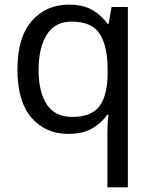

<svg xmlns="http://www.w3.org/2000/svg" viewBox="-20 -659 655 826"><path d="M442 -82Q442 -100 443 -124Q444 -148 447 -165H441Q418 -131 377.5 -107Q337 -83 273 -83Q176 -83 115.5 -152.5Q55 -222 55 -360Q55 -498 116.5 -568.5Q178 -639 276 -639Q339 -639 379 -615Q419 -591 443 -556H447L460 -629H530V147H442ZM290 -156Q373 -156 407.5 -201.5Q442 -247 443 -341V-359Q443 -461 409 -513.5Q375 -566 288 -566Q216 -566 181 -509.5Q146 -453 146 -358Q146 -263 181.5 -209.5Q217 -156 290 -156Z"/></svg>

Font: Noto Sans Kannada UI
Style: Regular
Weight: 400
Designer: Jelle Bosma - Monotype Design Team
Foundry: Monotype Imaging Inc.
Version: Version 2.005; ttfautohint (v1.8.4.7-5d5b)